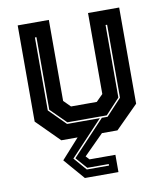

<svg xmlns="http://www.w3.org/2000/svg" viewBox="-82 -608 739 859"><g transform="rotate(-10 288.0 -178.0)"><path d="M234 184.5 152.5 90 233.5 0H159.5L56.5 -103V-540H198V-172L228.5 -141.5H345.5L376 -172V-540H517.5V-103L414.5 0H344L254 90L269 106H386.5V184.5ZM249 148.5H350V141.5H252.5L207.5 90L355.5 -67.5H381.5L451 -142V-473.5H444V-144L379 -74.5H200L130 -144V-473.5H123V-142L197.5 -67.5H346.5L198.5 90Z"/></g></svg>

Font: Tourney Thin ExtraBold
Style: Regular
Weight: 800
Version: Version 1.015